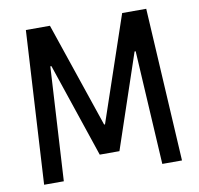

<svg xmlns="http://www.w3.org/2000/svg" viewBox="-78 -782 897 864"><g transform="rotate(-10 370.0 -350.0)"><path d="M55 0 95 -700H205L368 -220H372L535 -700H645L685 0H595L565 -520H560L415 -90H325L180 -520H175L145 0Z"/></g></svg>

Font: Cuprum
Style: Regular
Weight: 400
Designer: Jovanny Lemonad
Foundry: Jovanny Lemonad
Version: Version 3.000